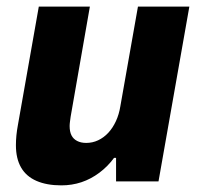

<svg xmlns="http://www.w3.org/2000/svg" viewBox="-20 -547 600 579"><path d="M165 12Q121 12 90 -1.5Q59 -15 43.5 -42Q28 -69 28 -109Q28 -124 29.5 -139Q31 -154 34 -170L97 -527H251L193 -195Q192 -187 191 -180Q190 -173 190 -167Q190 -150 195.5 -139Q201 -128 212.5 -122Q224 -116 240 -116Q259 -116 276 -124Q293 -132 306.5 -146.5Q320 -161 329.5 -181.5Q339 -202 343 -227L396 -527H551L458 0H330V-71H324Q305 -45 279.5 -26Q254 -7 225.5 2.5Q197 12 165 12Z"/></svg>

Font: Archivo SemiCondensed ExtraBold
Style: Italic
Weight: 800
Width: 4
Italic angle: -10°
Designer: Hector Gatti
Foundry: Omnibus-Type
Version: Version 2.001